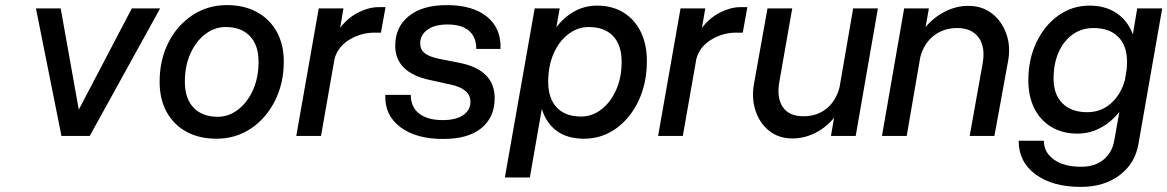

<svg xmlns="http://www.w3.org/2000/svg" viewBox="-20 -533 4578 753"><path d="M121 -500H218L289 -103L497 -500H608L332 0H221Z M606 -212Q606 -298 640.5 -366Q675 -434 735 -473.5Q795 -513 870 -513Q937 -513 987 -486Q1037 -459 1065 -409Q1093 -359 1093 -292Q1093 -206 1058 -137Q1023 -68 963.5 -28.5Q904 11 829 11Q761 11 711 -16.5Q661 -44 633.5 -94Q606 -144 606 -212ZM994 -291Q994 -356 960 -391.5Q926 -427 865 -427Q822 -427 785.5 -399.5Q749 -372 727 -323.5Q705 -275 705 -212Q705 -147 739 -111Q773 -75 834 -75Q877 -75 913.5 -103Q950 -131 972 -179.5Q994 -228 994 -291Z M1230 -500H1327L1314 -424Q1345 -464 1386 -484.5Q1427 -505 1465 -505H1492L1474 -405H1449Q1396 -405 1350.5 -377.5Q1305 -350 1292 -302L1239 0H1142Z M1749 -201 1667 -219Q1530 -248 1530 -354Q1530 -427 1583.5 -470Q1637 -513 1732 -513Q1834 -513 1890 -467.5Q1946 -422 1943 -341H1848Q1848 -388 1819 -412.5Q1790 -437 1735 -437Q1685 -437 1656.5 -416.5Q1628 -396 1628 -363Q1628 -339 1645 -325Q1662 -311 1699 -303L1785 -286Q1920 -258 1920 -148Q1920 -73 1868 -30.5Q1816 12 1718 12Q1612 12 1550 -34.5Q1488 -81 1491 -161H1591Q1591 -113 1624 -87.5Q1657 -62 1716 -62Q1768 -62 1796.5 -81.5Q1825 -101 1825 -134Q1825 -184 1749 -201Z M2077 -500H2175L2162 -426Q2191 -465 2232 -488Q2273 -511 2322 -511Q2381 -511 2425 -484Q2469 -457 2493 -408Q2517 -359 2517 -294Q2517 -207 2484.5 -138Q2452 -69 2396 -29Q2340 11 2271 11Q2205 11 2163.5 -19.5Q2122 -50 2105 -106L2058 163H1960ZM2418 -291Q2418 -356 2384.5 -391.5Q2351 -427 2289 -427Q2246 -427 2209.5 -399.5Q2173 -372 2151.5 -323.5Q2130 -275 2130 -212Q2130 -147 2163.5 -111.5Q2197 -76 2259 -76Q2302 -76 2338 -103.5Q2374 -131 2396 -179.5Q2418 -228 2418 -291Z M2649 -500H2746L2733 -424Q2764 -464 2805 -484.5Q2846 -505 2884 -505H2911L2893 -405H2868Q2815 -405 2769.5 -377.5Q2724 -350 2711 -302L2658 0H2561Z M3037 -215Q3025 -151 3049.5 -114Q3074 -77 3131 -77Q3185 -77 3222.5 -108Q3260 -139 3273 -193L3326 -500H3423L3336 0H3239L3251 -71Q3220 -33 3177 -11.5Q3134 10 3088 10Q3034 10 2996.5 -20Q2959 -50 2943 -99Q2927 -148 2937 -204L2990 -500H3087Z M3526 -500H3623L3610 -427Q3643 -466 3687 -488Q3731 -510 3778 -510Q3832 -510 3870.5 -480Q3909 -450 3926.5 -401Q3944 -352 3934 -296L3880 0H3783L3834 -285Q3845 -349 3818 -386Q3791 -423 3734 -423Q3680 -423 3641.5 -392.5Q3603 -362 3589 -308L3536 0H3439Z M4538 -500 4445 31Q4432 108 4371 154Q4310 200 4219 200Q4108 200 4041.5 151Q3975 102 3975 19H4074Q4074 65 4113.5 93Q4153 121 4220 121Q4274 121 4308 93Q4342 65 4350 18L4370 -94Q4338 -54 4296 -31.5Q4254 -9 4205 -9Q4147 -9 4103.5 -35Q4060 -61 4036.5 -108Q4013 -155 4013 -218Q4013 -300 4044.5 -366.5Q4076 -433 4130.5 -472Q4185 -511 4253 -511Q4315 -511 4359 -481.5Q4403 -452 4423 -398L4440 -500ZM4112 -225Q4112 -162 4147 -127.5Q4182 -93 4244 -93Q4298 -93 4337 -127.5Q4376 -162 4392 -220L4399 -263Q4400 -277 4400 -291Q4400 -354 4365.5 -388.5Q4331 -423 4269 -423Q4222 -423 4187 -398Q4152 -373 4132 -328.5Q4112 -284 4112 -225Z"/></svg>

Font: Overused Grotesk Medium
Style: Italic
Weight: 500
Italic angle: -10°
Version: Version 0.003